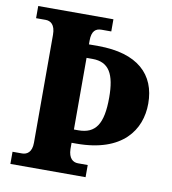

<svg xmlns="http://www.w3.org/2000/svg" viewBox="-81 -784 767 855"><g transform="rotate(10 303.0 -357.0)"><path d="M23 0H363V-55H319C296 -55 276 -70 275 -112V-140H297C504 -140 581 -251 581 -371C581 -502 496 -585 317 -585H275V-602C275 -646 293 -659 319 -659H363V-714H23V-659H66C88 -659 110 -646 110 -599V-111C110 -68 88 -55 66 -55H23ZM295 -200H275V-524H302C377 -524 405 -473 405 -367C405 -248 373 -200 295 -200Z"/></g></svg>

Font: Noto Serif Armenian SemiCondensed
Style: Bold
Weight: 700
Width: 4
Designer: Monotype Design Team
Foundry: Monotype Imaging Inc.
Version: Version 2.008